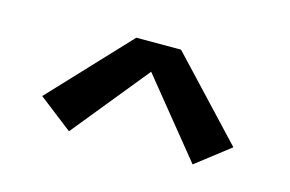

<svg xmlns="http://www.w3.org/2000/svg" viewBox="-44 -773 589 390"><g transform="rotate(15 250.0 -578.5)"><path d="M120 -469 49 -524 203 -688H297L451 -524L380 -469L250 -629Z"/></g></svg>

Font: Iosevka SS04 Medium
Style: Regular
Weight: 500
Monospace: yes
Designer: Belleve Invis
Foundry: Belleve Invis
Version: Version 19.0.0; ttfautohint (v1.8.4)